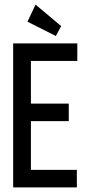

<svg xmlns="http://www.w3.org/2000/svg" viewBox="-20 -812 390 832"><path d="M37 0V-624H315V-548H114V-363H278V-287H114V-76H313V0ZM222 -656 99 -718 134 -792 245 -699Z"/></svg>

Font: Inconsolata ExtraCondensed SemiBold
Style: Regular
Weight: 600
Width: 2
Monospace: yes
Designer: Raph Levien, Cyreal, Brenton Simpson
Foundry: Raph Levien, Cyreal, Google
Version: Version 3.001; ttfautohint (v1.8.2.53-6de2)